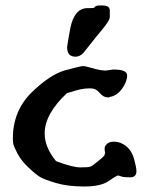

<svg xmlns="http://www.w3.org/2000/svg" viewBox="-20 -674 554 707"><path d="M358.4 -653.8Q384.3 -653.8 384.3 -634.8Q384.3 -634.8 384.3 -634.3V-611.3Q384.3 -598.6 356.7 -565.7Q329.1 -532.7 288.6 -481Q275.4 -465.3 257.8 -465.3Q227.1 -465.3 227.1 -500.5V-501Q232.4 -536.1 239.3 -572.3Q254.4 -644 302.2 -644Q302.2 -644 302.7 -644Q319.3 -644 326.2 -645Q331.1 -653.8 345.2 -653.8ZM482.4 -43.5Q482.4 -21 458.5 -21Q434.6 -21 426.3 -24.4Q416 -28.8 411.4 -27.1Q406.7 -25.4 378.4 -6.3Q350.1 12.7 289.8 12.7Q229.5 12.7 186.5 0Q143.6 -12.7 127.9 -22Q112.3 -31.2 85 -57.1Q57.6 -83 43.9 -109.4Q30.3 -135.7 28.8 -145Q27.3 -154.3 27.3 -164.1Q27.3 -264.6 95.7 -333Q165 -400.4 221.2 -415.5Q277.3 -430.7 285.6 -430.7Q293.9 -430.7 320.6 -422.9Q347.2 -415 368.2 -414.1L396.5 -418H397.5Q448.2 -418 448.2 -396.5Q448.2 -378.9 436.5 -358.4Q415.5 -321.3 383.3 -316.9L381.8 -315.4H377Q360.4 -315.4 346.9 -332Q333.5 -348.6 314.5 -348.6H310.1Q285.6 -348.6 259 -340.6Q232.4 -332.5 226.6 -331.1Q144.5 -254.4 144.5 -182.6Q144.5 -131.3 186.5 -80.6Q247.1 -57.6 276.4 -57.6Q305.7 -57.6 313 -60.5Q320.3 -63.5 340.1 -79.6Q359.9 -95.7 363.8 -100.6L367.2 -111.3Q365.2 -118.7 365.2 -127.4Q365.2 -136.2 374.3 -144.3Q383.3 -152.3 398.4 -152.3H399.4Q424.3 -152.3 445.1 -135.3Q465.8 -118.2 474.1 -87.4Q482.4 -56.6 482.4 -43.5Z"/></svg>

Font: Drukaatie burti
Style: Demi
Weight: 600
Version: Version 0.14